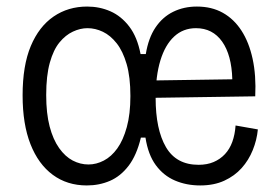

<svg xmlns="http://www.w3.org/2000/svg" viewBox="-20 -554 846 586"><path d="M245 12Q185 12 141 -20.5Q97 -53 73 -114Q49 -175 49 -263Q49 -354 74 -413.5Q99 -473 143.5 -503.5Q188 -534 246 -534Q284 -534 317 -519.5Q350 -505 374.5 -473Q399 -441 409 -389H425Q433 -438 454.5 -470Q476 -502 508.5 -518Q541 -534 581 -534Q626 -534 660 -515Q694 -496 717 -460.5Q740 -425 751 -374.5Q762 -324 759 -260L418 -255V-308L689 -312Q687 -386 658 -427Q629 -468 578 -468Q539 -468 511.5 -442.5Q484 -417 469.5 -369.5Q455 -322 455 -255Q455 -159 486.5 -105Q518 -51 586 -51Q612 -51 632 -59.5Q652 -68 666.5 -83.5Q681 -99 689 -121Q697 -143 699 -171L767 -159Q764 -127 751.5 -96Q739 -65 717.5 -41Q696 -17 664.5 -2.5Q633 12 591 12Q549 12 514 -3Q479 -18 455.5 -50Q432 -82 424 -134H410Q397 -80 372.5 -48Q348 -16 315.5 -2Q283 12 245 12ZM250 -52Q274 -52 297 -64Q320 -76 338 -101Q356 -126 367 -166Q378 -206 378 -261Q378 -319 366.5 -358.5Q355 -398 336 -422Q317 -446 294 -457Q271 -468 247 -468Q225 -468 202.5 -457.5Q180 -447 161.5 -424.5Q143 -402 132 -362.5Q121 -323 121 -264Q121 -208 131.5 -168Q142 -128 160.5 -102Q179 -76 202 -64Q225 -52 250 -52Z"/></svg>

Font: Bricolage Grotesque SemiCondensed Light
Style: Regular
Weight: 300
Width: 4
Designer: Mathieu Triay
Foundry: Atelier Triay
Version: Version 1.000;gftools[0.9.30]